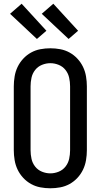

<svg xmlns="http://www.w3.org/2000/svg" viewBox="-20 -1002 540 1030"><path d="M250 8Q223 8 196.5 3Q170 -2 146.5 -15Q123 -28 104.5 -48Q86 -68 74.5 -92Q63 -116 58.5 -143Q54 -170 54 -196V-539Q54 -565 58.5 -592Q63 -619 74.5 -643Q86 -667 104.5 -687Q123 -707 146.5 -720Q170 -733 196.5 -738Q223 -743 250 -743Q277 -743 303.5 -738Q330 -733 353.5 -720Q377 -707 395.5 -687Q414 -667 425.5 -643Q437 -619 441.5 -592Q446 -565 446 -539V-196Q446 -170 441.5 -143Q437 -116 425.5 -92Q414 -68 395.5 -48Q377 -28 353.5 -15Q330 -2 303.5 3Q277 8 250 8ZM250 -72Q273 -72 295 -81Q317 -90 331.5 -108.5Q346 -127 351 -150Q356 -173 356 -196V-539Q356 -562 351 -585Q346 -608 331.5 -626.5Q317 -645 295 -654Q273 -663 250 -663Q227 -663 205 -654Q183 -645 168.5 -626.5Q154 -608 149 -585Q144 -562 144 -539V-196Q144 -173 149 -150Q154 -127 168.5 -108.5Q183 -90 205 -81Q227 -72 250 -72ZM348 -793 204 -928 266 -982 399 -837ZM178 -793 34 -928 96 -982 229 -837Z"/></svg>

Font: Iosevka Curly Medium
Style: Regular
Weight: 500
Monospace: yes
Designer: Belleve Invis
Foundry: Belleve Invis
Version: Version 22.1.2; ttfautohint (v1.8.4)